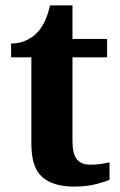

<svg xmlns="http://www.w3.org/2000/svg" viewBox="-20 -680 445 710"><path d="M254 10Q177 10 136.5 -25Q96 -60 96 -148V-468H21V-519Q53 -519 78.5 -531.5Q104 -544 119 -561Q150 -594 165 -660H248V-536H376V-468H248V-158Q248 -113 263.5 -92Q279 -71 314 -71Q334 -71 352 -73.5Q370 -76 385 -80V-15Q369 -8 334.5 1Q300 10 254 10Z"/></svg>

Font: Noto Serif Ethiopic
Style: Bold
Weight: 700
Designer: Monotype Design Team
Foundry: Monotype Imaging Inc.
Version: Version 2.102; ttfautohint (v1.8.4.7-5d5b)